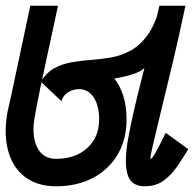

<svg xmlns="http://www.w3.org/2000/svg" viewBox="-32 -638 679 672"><path d="M474 14Q425 14 413.5 -30.5Q402 -75 417.5 -158.5Q433 -242 463 -358.5Q493 -475 526 -618H617Q595 -513 572 -416.5Q549 -320 530.5 -244.5Q512 -169 502 -125.5Q492 -82 495 -82Q500 -82 511.5 -102Q523 -122 548 -173L627 -116Q609 -86 588.5 -56Q568 -26 541 -6Q514 14 474 14ZM183 -284 111 -352Q131 -385 159.5 -400Q188 -415 221 -420.5Q254 -426 289.5 -428.5Q325 -431 360 -437.5Q395 -444 427 -462Q459 -480 485 -516Q511 -552 528 -615L481 -414Q476 -397 453.5 -386.5Q431 -376 398.5 -369Q366 -362 330.5 -356Q295 -350 263 -341.5Q231 -333 209 -319.5Q187 -306 183 -284ZM164 14Q98 14 54.5 -19.5Q11 -53 -4.5 -114Q-20 -175 -4 -255Q-4 -254 -2 -262.5Q0 -271 5 -293.5Q10 -316 18.5 -357Q27 -398 41 -462.5Q55 -527 74 -618H171Q147 -506 132 -437Q117 -368 109 -330Q101 -292 97.5 -272Q94 -252 91 -237Q77 -167 97 -124.5Q117 -82 164 -82Q232 -82 273.5 -120Q315 -158 315 -220Q315 -268 296 -297Q277 -326 245 -326Q223 -326 205.5 -314.5Q188 -303 183 -284L111 -352Q131 -384 168 -403Q205 -422 245 -422Q320 -422 365.5 -366.5Q411 -311 411 -220Q411 -150 380 -97.5Q349 -45 293.5 -15.5Q238 14 164 14Z"/></svg>

Font: Victor Mono Thin
Style: Italic
Weight: 100
Italic angle: -12°
Monospace: yes
Designer: Rune Bjørnerås
Version: Version 1.561;gftools[0.9.30]